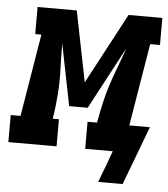

<svg xmlns="http://www.w3.org/2000/svg" viewBox="-87 -574 649 742"><g transform="rotate(5 237.5 -203.5)"><path d="M321 123Q333 92 344.5 61.5Q356 31 367 0H260V-105H297V-106Q304 -144 312 -180.5Q320 -217 332 -254Q344 -291 358 -327Q372 -363 384 -400L256 -159H184L136 -399Q136 -383 136.5 -367Q137 -351 137 -336L138 -300Q140 -252 136.5 -203Q133 -154 125 -106V-105H149V0H-38V-105H0L53 -425H29V-530H181L236 -256L382 -530H513V-425H475L422 -105H502L491 -76L416 123Z"/></g></svg>

Font: Iosevka Slab Extrabold Oblique
Style: Regular
Weight: 800
Italic angle: -9°
Monospace: yes
Designer: Belleve Invis
Foundry: Belleve Invis
Version: Version 11.1.1; ttfautohint (v1.8.3)